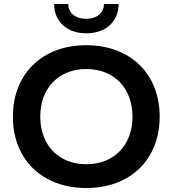

<svg xmlns="http://www.w3.org/2000/svg" viewBox="-20 -938 870 968"><path d="M415 10C637 10 785 -134 785 -350C785 -566 637 -710 415 -710C193 -710 45 -566 45 -350C45 -134 193 10 415 10ZM415 -110C276 -110 183 -206 183 -350C183 -494 276 -590 415 -590C555 -590 648 -494 648 -350C648 -206 555 -110 415 -110ZM578 -918H504C504 -873 468 -843 415 -843C360 -843 324 -873 324 -918H253C253 -829 318 -770 415 -770C513 -770 578 -829 578 -918Z"/></svg>

Font: Goli SemiBold
Style: Regular
Weight: 600
Designer: jaikishan Patel
Foundry: MagicType
Version: Version 1.000;Glyphs 3.2 (3242)